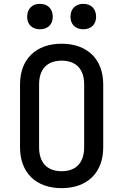

<svg xmlns="http://www.w3.org/2000/svg" viewBox="-20 -967 640 997"><path d="M187 -815C228 -815 254 -840 254 -880C254 -921 228 -947 187 -947C147 -947 121 -921 121 -880C121 -840 147 -815 187 -815ZM413 -815C453 -815 479 -840 479 -880C479 -921 453 -947 413 -947C372 -947 346 -921 346 -880C346 -840 372 -815 413 -815ZM300 10C433 10 516 -70 516 -202V-529C516 -660 433 -740 300 -740C167 -740 84 -660 84 -529V-202C84 -70 167 10 300 10ZM300 -78C225 -78 183 -122 183 -202V-529C183 -608 225 -652 300 -652C375 -652 417 -608 417 -529V-202C417 -122 375 -78 300 -78Z"/></svg>

Font: Tekne LDO Medium
Style: Regular
Weight: 500
Monospace: yes
Designer: Alessio Laiso, Mario Rullo, Paolo Rosset
Foundry: Alessio Laiso
Version: Version 1.000;hotconv 1.0.109;makeotfexe 2.5.65596